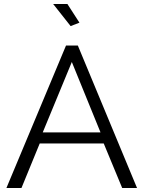

<svg xmlns="http://www.w3.org/2000/svg" viewBox="-20 -937 716 957"><path d="M309 -710H368L663 0H589L497 -222H178L87 0H12ZM481 -277 338 -628 193 -277ZM245 -917H316L376 -824L332 -807Z"/></svg>

Font: Oxford Sans
Style: Regular
Weight: 400
Designer: Matt McInerney, Pablo Impallari, Rodrigo Fuenzalida
Foundry: Matt McInerney, Pablo Impallari, Rodrigo Fuenzalida
Version: Version 3.000g; ttfautohint (v1.5) -l 8 -r 28 -G 28 -x 14 -D